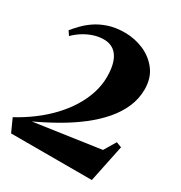

<svg xmlns="http://www.w3.org/2000/svg" viewBox="-182 -876 942 1001"><g transform="rotate(30 289.0 -376.0)"><path d="M-6 -77.5Q48.5 -107 97.2 -143.5Q146 -180 185.8 -222Q225.5 -264 254.5 -310.5Q283.5 -357 299.2 -406.2Q315 -455.5 315 -505.5Q315 -556.5 302.8 -592.5Q290.5 -628.5 265.8 -647.5Q241 -666.5 204 -666.5Q174.5 -666.5 144.5 -657Q114.5 -647.5 87 -630.5Q59.5 -613.5 36.5 -590.5L19.5 -616Q34.5 -634 56.5 -657.2Q78.5 -680.5 109.8 -702Q141 -723.5 183.5 -737.8Q226 -752 282 -752Q340.5 -752 394.5 -728.8Q448.5 -705.5 483 -659.8Q517.5 -614 517.5 -546.5Q517.5 -490.5 495.5 -439.5Q473.5 -388.5 433.8 -342.2Q394 -296 340.5 -254.5Q287 -213 223.5 -176.5Q160 -140 91 -108L487 -165L529.5 -236L561.5 -224L515 0H29Z"/></g></svg>

Font: Merriweather 144pt Black
Style: Regular
Weight: 900
Version: Version 2.100